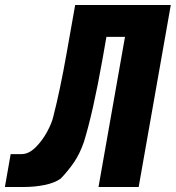

<svg xmlns="http://www.w3.org/2000/svg" viewBox="-38 -745 701 765"><path d="M4.5 -131H48.5Q76 -131 103 -157.2Q130 -183.5 149.2 -219Q168.5 -254.5 174 -279Q201.5 -386 227 -530.5L261.5 -725H642.5L514.5 0H354.5L460 -598H386L371 -512.5Q333 -298 296.5 -180Q280.5 -133.5 258 -100Q235.5 -66.5 204 -33.5Q179.5 -16 139.8 -8Q100 0 58.5 0H-18.5Z"/></svg>

Font: JuliaMono Black
Style: Italic
Weight: 900
Italic angle: -9°
Monospace: yes
Designer: cormullion
Foundry: corm
Version: Version 0.057; ttfautohint (v1.8.4)